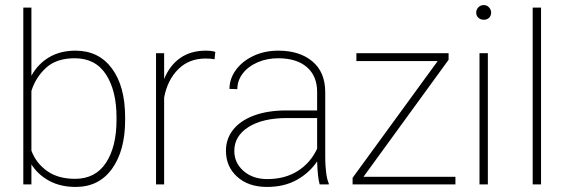

<svg xmlns="http://www.w3.org/2000/svg" viewBox="-20 -728 2234 758"><path d="M279 10Q219 10 174.5 -14Q130 -38 104 -79V0H72V-698H104V-429Q130 -476 174 -502Q218 -528 278 -528Q370 -528 422 -457.5Q474 -387 474 -265V-254Q474 -134 422.5 -62Q371 10 279 10ZM275 -498Q203 -498 162 -460.5Q121 -423 104 -369V-133Q123 -83 166.5 -52.5Q210 -22 276 -22Q357 -22 398.5 -85.5Q440 -149 440 -254V-265Q440 -370 398.5 -434Q357 -498 275 -498Z M596 -518H628V-416Q650 -470 691.5 -499Q733 -528 793 -528Q817 -528 830 -523L827 -494Q812 -497 792 -497Q726 -497 683.5 -454.5Q641 -412 628 -343V0H596Z M1078 -498Q1034 -498 997 -482Q960 -466 938.5 -438Q917 -410 917 -376L886 -377Q886 -417 911 -451.5Q936 -486 980 -507Q1024 -528 1079 -528Q1163 -528 1213.5 -485.5Q1264 -443 1264 -364V-105Q1264 -76 1267.5 -47.5Q1271 -19 1278 -4V0H1242Q1234 -27 1232 -91Q1203 -47 1153 -18.5Q1103 10 1034 10Q961 10 916.5 -30Q872 -70 872 -133Q872 -180 900.5 -216Q929 -252 983 -272Q1037 -292 1111 -292H1232V-365Q1232 -428 1191.5 -463Q1151 -498 1078 -498ZM1232 -141V-262H1114Q1017 -262 961 -226.5Q905 -191 905 -132Q905 -85 941.5 -53Q978 -21 1035 -21Q1105 -21 1155.5 -53Q1206 -85 1232 -141Z M1372 -26 1708 -487H1387V-518H1751V-492L1415 -30H1778V0H1372Z M1890 -708Q1902 -708 1910.5 -699Q1919 -690 1919 -678Q1919 -666 1911 -658Q1903 -650 1890 -650Q1877 -650 1868.5 -658Q1860 -666 1860 -678Q1860 -690 1868.5 -699Q1877 -708 1890 -708ZM1873 -518H1906V0H1873Z M2083 -698H2116V0H2083Z"/></svg>

Font: Freesentation 1 Thin
Style: Regular
Weight: 250
Designer: glyphs from Roboto by Christian Robertson / Hangul glyphs from Noto Sans CJK(Source Han Sans) by Jang Soo-young and Kang
Foundry: PT&
Version: Version 2.001